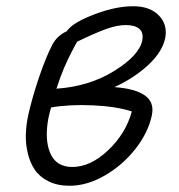

<svg xmlns="http://www.w3.org/2000/svg" viewBox="-20 -578 573 613"><path d="M202.1 15.1Q163.1 15.1 134.5 0.7Q106 -13.7 90.8 -36.4Q75.7 -59.1 68.6 -89.1Q61.5 -119.1 62.5 -148.9Q63.5 -178.7 69.8 -209Q83 -267.6 104.7 -331.5Q126.5 -395.5 147 -435.1Q162.6 -464.4 192.9 -478Q209 -502 263.2 -524.9Q342.3 -558.1 404.8 -558.1Q458.5 -558.1 486.8 -529.1Q515.1 -500 507.8 -458Q499 -413.1 453.6 -370.8Q408.2 -328.6 345.2 -299.8Q410.2 -295.4 441.9 -273.7Q473.6 -252 464.8 -210Q453.6 -155.8 413.3 -103.8Q373 -51.8 315.7 -18.3Q258.3 15.1 202.1 15.1ZM381.8 -498Q353 -498 316.7 -484.6Q280.3 -471.2 226.1 -444.8Q224.6 -442.4 218 -429.9Q211.4 -417.5 207.8 -410.4Q204.1 -403.3 197 -388.7Q189.9 -374 184.6 -361.3Q179.2 -348.6 172.6 -330.8Q166 -313 160.2 -294.9Q264.2 -301.8 344 -351.1Q423.8 -400.4 434.1 -448.2Q439 -474.6 424.3 -486.3Q409.7 -498 381.8 -498ZM134.8 -202.1Q121.6 -132.3 140.6 -88.6Q159.7 -44.9 210.9 -44.9Q269 -44.9 325.4 -98.4Q381.8 -151.9 400.9 -222.2Q351.1 -238.3 276.6 -241.7Q202.1 -245.1 143.1 -234.9Q140.6 -227.5 134.8 -202.1Z"/></svg>

Font: Shantell Sans Irregular
Style: Italic
Weight: 300
Italic angle: -11.31°
Designer: Stephen Nixon, Anya Danilova, Shantell Martin
Foundry: Arrow Type
Version: Version 1.006;[9816181b4]